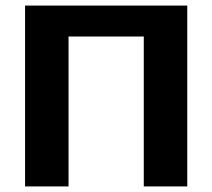

<svg xmlns="http://www.w3.org/2000/svg" viewBox="-20 -669 762 689"><path d="M652 0V-649H70V0H226V-538H496V0Z"/></svg>

Font: Play
Style: Bold
Weight: 700
Designer: Jonas Hecksher
Foundry: Jonas Hecksher, Playtypeª, e-types AS
Version: Version 1.002